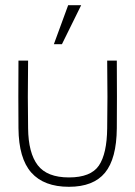

<svg xmlns="http://www.w3.org/2000/svg" viewBox="-20 -703 520 738"><path d="M88 -210Q89 -115 125 -68Q161 -21 245 -21Q329 -21 360 -66.5Q391 -112 392 -210Q393 -276 393 -331.5Q393 -387 392 -470H429Q430 -324 429 -210Q428 -93 383.5 -39Q339 15 245 15Q149 15 100.5 -39.5Q52 -94 51 -210Q50 -324 51 -470H88Q87 -387 87 -331.5Q87 -276 88 -210ZM292 -683 218 -533H187L242 -683Z"/></svg>

Font: Kreadon
Style: Regular
Weight: 400
Designer: kohakuno
Foundry: StudioGnu
Version: Version 1.000;Glyphs 3.1.2 (3151)